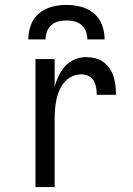

<svg xmlns="http://www.w3.org/2000/svg" viewBox="-20 -760 540 780"><path d="M124 0V-520H202V-408Q208 -430 218.5 -452Q229 -474 245 -491.5Q261 -509 283.5 -518.5Q306 -528 330 -528Q348 -528 366.5 -523.5Q385 -519 400 -508Q415 -497 425.5 -481.5Q436 -466 441.5 -448.5Q447 -431 449 -412.5Q451 -394 451 -375H373Q373 -390 370.5 -404.5Q368 -419 360.5 -432Q353 -445 339.5 -451.5Q326 -458 311 -458Q291 -458 272.5 -449.5Q254 -441 241.5 -426Q229 -411 221 -392.5Q213 -374 209 -354.5Q205 -335 203.5 -315Q202 -295 202 -276V0ZM95 -600Q95 -630 105.5 -658.5Q116 -687 139 -706Q162 -725 191 -732.5Q220 -740 250 -740Q280 -740 309 -732.5Q338 -725 361 -706Q384 -687 394.5 -658.5Q405 -630 405 -600H335Q335 -616 329 -632Q323 -648 311 -658.5Q299 -669 282.5 -673Q266 -677 250 -677Q234 -677 217.5 -673Q201 -669 189 -658.5Q177 -648 171 -632Q165 -616 165 -600Z"/></svg>

Font: Iosevka Custom
Style: Regular
Weight: 400
Monospace: yes
Designer: Belleve Invis
Foundry: Belleve Invis
Version: Version 32.5.0; ttfautohint (v1.8.4)